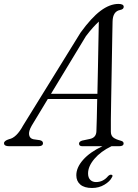

<svg xmlns="http://www.w3.org/2000/svg" viewBox="-44 -728 686 956"><path d="M114 -102.5Q97.5 -74 101 -56Q104.5 -38 123 -34.5L154.5 -30Q170 -26.5 170 -15Q170 0 147.5 0H1Q-24 0 -24 -15Q-24 -27 1 -35Q38 -42 71 -103L357 -565.5Q410.5 -639.5 456.5 -674Q502.5 -708.5 546 -708.5Q572 -708.5 572 -694Q572 -682 555 -678.5Q517.5 -672 516.5 -620.5Q516 -599 515.2 -556.2Q514.5 -513.5 513.5 -458.5Q512.5 -403.5 511.5 -344.8Q510.5 -286 509.5 -231.5Q508.5 -177 508 -135Q507.5 -93 508 -72.5Q508 -53.5 519.5 -44Q531 -34.5 557 -27.5Q571.5 -24 571.5 -14Q571.5 0 549.5 0H511Q458 25.5 426.2 62.8Q394.5 100 394.5 135.5Q394.5 156.5 405.5 167.5Q416.5 178.5 434 178.5Q470 178.5 494.5 148.5Q503.5 140.5 510 142Q514 142 515.8 145.5Q517.5 149 513 155.5Q503.5 175 476.2 191.5Q449 208 414 208Q376 208 356 191Q336 174 336 144.5Q336 106 369.8 67.8Q403.5 29.5 466 0H366Q349.5 0 349.5 -13Q349.5 -23 365 -28L405 -36.5Q435 -43.5 436 -74.5Q437 -96 438 -138.5Q439 -181 440 -235H194ZM383.5 -547.5 210 -261H441Q442.5 -326 443.8 -395Q445 -464 446.2 -523.8Q447.5 -583.5 448 -620.5Q436 -609.5 419.8 -591.8Q403.5 -574 383.5 -547.5Z"/></svg>

Font: Fraunces 9pt S000 Light
Style: Italic
Weight: 300
Italic angle: -16°
Version: Version 1.000; ttfautohint (v1.8.3)